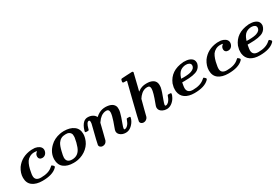

<svg xmlns="http://www.w3.org/2000/svg" viewBox="72 -1699 3956 2713"><g transform="rotate(-30 2050.0 -343.0)"><path d="M259 8Q159 8 99.5 -35.5Q40 -79 40 -167Q40 -243 88 -318Q175 -438 336 -451H352Q390 -451 396 -450Q436 -443 462.5 -424.5Q489 -406 496 -380Q500 -366 498 -351Q494 -318 472.5 -296Q451 -274 417 -274Q393 -274 377.5 -288.5Q362 -303 362 -325Q362 -366 393 -388Q401 -394 399 -394Q396 -401 355 -401Q317 -401 284 -383.5Q251 -366 231 -338Q193 -279 177 -178Q170 -149 170 -122Q170 -43 264 -43Q393 -43 457 -105Q472 -120 480 -117Q509 -95 509 -83Q509 -76 497 -64Q424 8 259 8Z M767 8Q668 8 610 -37Q552 -82 552 -169Q552 -278 640 -363Q705 -427 805 -446Q830 -451 849 -451L857 -452Q866 -452 872 -452Q968 -452 1028.5 -408Q1089 -364 1089 -279Q1089 -249 1080 -216Q1059 -132 993 -74Q927 -16 836 2Q803 8 767 8ZM683 -126Q683 -44 773 -44Q880 -44 922 -157Q945 -218 957 -295Q958 -301 958 -317Q958 -336 956 -348Q942 -390 895 -399Q888 -400 862 -400Q787 -400 744 -338Q719 -301 700 -220Q683 -153 683 -126Z M1241 8Q1220 8 1204 -5Q1188 -18 1188 -39Q1188 -47 1206.5 -124Q1225 -201 1244 -274L1262 -347Q1264 -355 1264 -372Q1264 -401 1247 -401Q1211 -401 1187 -306Q1183 -288 1178.5 -285Q1174 -282 1153 -282Q1132 -282 1129 -284Q1122 -288 1122 -296V-298Q1123 -301 1124 -304Q1125 -307 1125 -310Q1148 -391 1191 -428Q1221 -452 1257 -452Q1301 -452 1332 -435Q1366 -419 1383 -384L1391 -391Q1443 -436 1497 -447Q1519 -452 1552 -452Q1674 -447 1695 -367Q1697 -356 1697 -334Q1697 -307 1690 -281Q1677 -226 1639 -127Q1619 -75 1619 -57Q1619 -43 1628 -43Q1655 -43 1680 -69.5Q1705 -96 1719 -138Q1724 -156 1728 -159Q1732 -162 1748 -162H1754Q1775 -162 1778 -160Q1785 -156 1785 -148Q1785 -144 1776 -117Q1756 -67 1713.5 -29.5Q1671 8 1620 8Q1561 8 1525 -26Q1500 -49 1500 -82Q1500 -100 1515 -137Q1551 -231 1566 -292Q1575 -328 1575 -351Q1575 -401 1532 -401Q1485 -401 1444 -371Q1412 -348 1383 -305L1376 -295L1345 -170Q1314 -46 1312 -40Q1291 8 1241 8Z M1856 -39Q1856 -51 1927 -336L1999 -622H1995Q1994 -622 1990 -622.5Q1986 -623 1979.5 -623.5Q1973 -624 1968 -624Q1963 -624 1957 -624Q1951 -624 1947 -624.5Q1943 -625 1942 -625Q1930 -628 1930 -642Q1930 -647 1934 -661.5Q1938 -676 1940 -679Q1944 -684 1955 -685.5Q1966 -687 2031 -690Q2104 -694 2118 -694Q2136 -694 2139 -679Q2139 -672 2105 -540Q2097 -507 2088.5 -472.5Q2080 -438 2075 -420L2071 -403Q2071 -400 2080 -408Q2136 -451 2212 -451Q2249 -451 2268 -447Q2367 -426 2367 -337Q2367 -319 2365 -303Q2354 -245 2308 -127Q2292 -84 2289 -66Q2288 -61 2288 -54Q2288 -43 2301 -43Q2323 -44 2343 -63Q2373 -93 2388 -140Q2393 -156 2396.5 -159Q2400 -162 2416 -162H2422Q2443 -162 2446 -160Q2453 -156 2453 -148Q2453 -131 2435 -97Q2416 -58 2381.5 -29Q2347 0 2310 6Q2298 8 2289 8Q2252 8 2222 -7Q2169 -33 2169 -83Q2169 -102 2184 -138Q2244 -295 2244 -350Q2244 -376 2234 -388Q2224 -400 2199 -400Q2145 -400 2102 -363Q2067 -332 2047 -298Q2044 -293 2013 -169.5Q1982 -46 1980 -40Q1971 -18 1951.5 -5Q1932 8 1910 8Q1888 8 1872 -5Q1856 -18 1856 -39Z M2650 -126Q2650 -43 2743 -43Q2869 -43 2936 -105Q2951 -120 2959 -117Q2988 -95 2988 -83Q2988 -76 2976 -64Q2903 8 2739 8Q2646 8 2589 -31Q2532 -70 2522 -146Q2521 -152 2521 -169Q2521 -188 2523 -210Q2529 -240 2537 -266Q2606 -435 2814 -451L2817 -452Q2821 -452 2824 -452Q2826 -452 2832.5 -451.5Q2839 -451 2842 -451Q2902 -451 2941.5 -425.5Q2981 -400 2981 -352Q2981 -340 2980 -336Q2968 -281 2921 -250Q2860 -211 2701 -211H2663Q2663 -208 2660 -197Q2650 -145 2650 -126ZM2906 -349Q2906 -374 2885 -387.5Q2864 -401 2833 -401Q2784 -401 2743 -374Q2703 -345 2681 -278Q2677 -264 2676 -263Q2676 -262 2716 -262Q2805 -263 2843 -278Q2906 -301 2906 -349Z M3292 8Q3192 8 3132.5 -35.5Q3073 -79 3073 -167Q3073 -243 3121 -318Q3208 -438 3369 -451H3385Q3423 -451 3429 -450Q3469 -443 3495.5 -424.5Q3522 -406 3529 -380Q3533 -366 3531 -351Q3527 -318 3505.5 -296Q3484 -274 3450 -274Q3426 -274 3410.5 -288.5Q3395 -303 3395 -325Q3395 -366 3426 -388Q3434 -394 3432 -394Q3429 -401 3388 -401Q3350 -401 3317 -383.5Q3284 -366 3264 -338Q3226 -279 3210 -178Q3203 -149 3203 -122Q3203 -43 3297 -43Q3426 -43 3490 -105Q3505 -120 3513 -117Q3542 -95 3542 -83Q3542 -76 3530 -64Q3457 8 3292 8Z M3717 -126Q3717 -43 3810 -43Q3936 -43 4003 -105Q4018 -120 4026 -117Q4055 -95 4055 -83Q4055 -76 4043 -64Q3970 8 3806 8Q3713 8 3656 -31Q3599 -70 3589 -146Q3588 -152 3588 -169Q3588 -188 3590 -210Q3596 -240 3604 -266Q3673 -435 3881 -451L3884 -452Q3888 -452 3891 -452Q3893 -452 3899.5 -451.5Q3906 -451 3909 -451Q3969 -451 4008.5 -425.5Q4048 -400 4048 -352Q4048 -340 4047 -336Q4035 -281 3988 -250Q3927 -211 3768 -211H3730Q3730 -208 3727 -197Q3717 -145 3717 -126ZM3973 -349Q3973 -374 3952 -387.5Q3931 -401 3900 -401Q3851 -401 3810 -374Q3770 -345 3748 -278Q3744 -264 3743 -263Q3743 -262 3783 -262Q3872 -263 3910 -278Q3973 -301 3973 -349Z"/></g></svg>

Font: MathJax_Math
Style: Bold Italic
Weight: 700
Version: Version 1.1